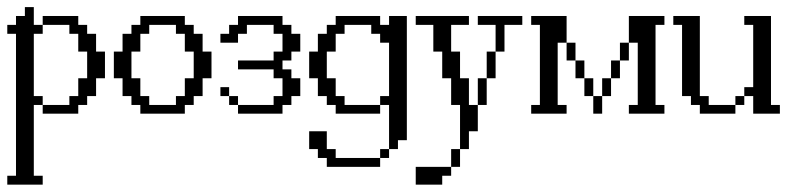

<svg xmlns="http://www.w3.org/2000/svg" viewBox="-20 -312 2185 527"><path d="M97.2 0V-23.9H170.4V-48.3H194.8V-97.2H219.2V-170.4H194.8V-219.2H170.4V-243.7H97.2V-268.1H194.8V-243.7H219.2V-219.2H243.7V-170.4H268.1V-97.2H243.7V-48.3H219.2V-23.9H194.8V0ZM0 194.8V170.4H23.9V-219.2H0V-243.7H23.9V-268.1H48.3V-292.5H72.8V-243.7H97.2V-219.2H72.8V-48.3H97.2V-23.9H72.8V170.4H97.2V194.8Z M462.9 -23.9V-48.3H487.3V-97.2H511.7V-170.4H487.3V-219.2H462.9V-243.7H389.6V-219.2H365.2V-170.4H340.8V-97.2H365.2V-48.3H389.6V-23.9ZM365.2 0V-23.9H340.8V-48.3H316.4V-97.2H292.5V-170.4H316.4V-219.2H340.8V-243.7H365.2V-268.1H487.3V-243.7H511.7V-219.2H536.1V-170.4H560.5V-97.2H536.1V-48.3H511.7V-23.9H487.3V0Z M608.9 -23.9V-48.3H633.3V-23.9ZM585 -48.3V-72.8H608.9V-48.3ZM633.3 0V-23.9H731V-48.3H755.4V-97.2H731V-121.6H633.3V-146H731V-170.4H755.4V-219.2H731V-243.7H657.7V-219.2H633.3V-194.8H585V-219.2H608.9V-243.7H633.3V-268.1H755.4V-243.7H779.8V-219.2H804.2V-170.4H779.8V-146H755.4V-121.6H779.8V-97.2H804.2V-48.3H779.8V-23.9H755.4V0Z M1023.4 121.6V97.2H1047.9V121.6ZM877 146V121.6H852.5V97.2H828.6V48.3H877V97.2H901.4V121.6H1023.4V146ZM1047.9 97.2V-23.9H1023.4V-48.3H1047.9V-194.8H1023.4V-219.2H999V-243.7H925.8V-219.2H901.4V-170.4H877V-97.2H901.4V-48.3H925.8V-23.9H1023.4V0H901.4V-23.9H877V-48.3H852.5V-97.2H828.6V-170.4H852.5V-219.2H877V-243.7H901.4V-268.1H1023.4V-243.7H1047.9V-268.1H1096.7V72.8H1072.3V97.2Z M1121.1 194.8V146H1218.3V170.4H1193.8V194.8ZM1218.3 146V97.2H1242.7V146ZM1291.5 -23.9V-97.2H1315.9V-23.9ZM1315.9 -97.2V-170.4H1340.3V-97.2ZM1242.7 97.2V-23.9H1218.3V-97.2H1193.8V-170.4H1169.4V-243.7H1121.1V-268.1H1267.1V-243.7H1218.3V-170.4H1242.7V-97.2H1267.1V-23.9H1291.5V48.3H1267.1V97.2ZM1340.3 -170.4V-243.7H1291.5V-268.1H1413.6V-243.7H1364.7V-170.4Z M1608.4 0V-48.3H1632.8V0ZM1584 -48.3V-97.2H1608.4V-48.3ZM1632.8 -48.3V-97.2H1657.2V-48.3ZM1559.6 -97.2V-146H1584V-97.2ZM1657.2 -97.2V-146H1681.6V-97.2ZM1535.2 -146V-194.8H1559.6V-146ZM1681.6 -146V-194.8H1706.1V-146ZM1438 0V-23.9H1461.9V-243.7H1438V-268.1H1535.2V-194.8H1510.7V-23.9H1535.2V0ZM1706.1 0V-23.9H1730.5V-194.8H1706.1V-268.1H1803.7V-243.7H1779.3V-23.9H1803.7V0Z M1998.5 -23.9V-48.3H2022.9V-23.9ZM1900.9 0V-23.9H1876.5V-48.3H1852.1V-243.7H1828.1V-268.1H1900.9V-48.3H1925.3V-23.9H1998.5V0ZM2047.4 0V-48.3H2022.9V-72.8H2047.4V-243.7H2022.9V-268.1H2096.2V-23.9H2120.6V0Z"/></svg>

Font: FS Mondwest Regular
Style: Regular
Weight: 400
Designer: NZWStudios2024
Foundry: https://fontstruct.com
Version: Version 1.0